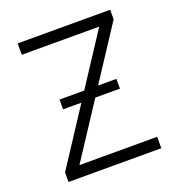

<svg xmlns="http://www.w3.org/2000/svg" viewBox="-131 -836 881 946"><g transform="rotate(-20 309.0 -363.5)"><path d="M67.8 0V-50.1L261 -345.5H164.8V-396.7H294.4L471.6 -667.6H65.7V-727.3H550.8V-677.2L367.2 -396.7H463.1V-345.5H333.8L146.7 -59.7H554.3V0Z"/></g></svg>

Font: Inter Light BETA
Style: Regular
Weight: 300
Designer: Rasmus Andersson
Foundry: rsms
Version: Version 3.011;git-f93a4a705